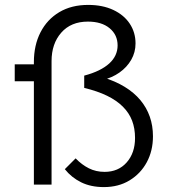

<svg xmlns="http://www.w3.org/2000/svg" viewBox="-20 -752 688 782"><path d="M244 -63 288 -107Q313 -81 342 -66.5Q371 -52 406 -52Q462 -52 496 -90.5Q530 -129 530 -190Q530 -229 518 -260.5Q506 -292 480.5 -317.5Q455 -343 416 -362Q377 -381 323 -394V-444Q357 -453 382.5 -465.5Q408 -478 425 -493.5Q442 -509 450.5 -527.5Q459 -546 459 -567Q459 -610 426.5 -637Q394 -664 338 -664Q269 -664 229.5 -619Q190 -574 190 -503V0H118V-499Q118 -568 145 -620.5Q172 -673 221.5 -702.5Q271 -732 339 -732Q398 -732 441.5 -711.5Q485 -691 508.5 -655.5Q532 -620 532 -575Q532 -539 514.5 -508.5Q497 -478 466.5 -456.5Q436 -435 397 -426L399 -437Q449 -422 487.5 -398.5Q526 -375 551.5 -344.5Q577 -314 590 -277Q603 -240 603 -197Q603 -138 578 -91.5Q553 -45 508 -17.5Q463 10 403 10Q350 10 310.5 -9.5Q271 -29 244 -63ZM40 -421V-490H160V-421Z"/></svg>

Font: Mach Light
Style: Regular
Weight: 300
Version: Version 1.002